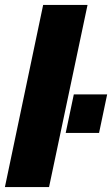

<svg xmlns="http://www.w3.org/2000/svg" viewBox="-31 -763 457 783"><path d="M-11 0 145 -743H326L169 0ZM237 -221 270 -378H406L373 -221Z"/></svg>

Font: Saira SemiCondensed Black
Style: Italic
Weight: 900
Width: 4
Italic angle: -12°
Designer: Hector Gatti with collaboration of the Omnibus-Type team
Foundry: Omnibus-Type
Version: Version 1.101